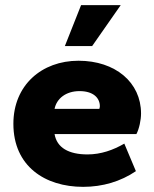

<svg xmlns="http://www.w3.org/2000/svg" viewBox="-20 -716 600 746"><path d="M303 10C379 10 449 -11 508 -51L463 -158C420 -133 372 -116 320 -116C247 -116 201 -142 192 -195H510C521 -216 528 -250 528 -275C528 -396 428 -480 285 -480C142 -480 32 -385 32 -235C32 -70 155 10 303 10ZM289 -362C342 -362 368 -336 368 -303C368 -300 367 -297 366 -293H192C200 -333 236 -362 289 -362ZM338 -537 449 -696H295L232 -537Z"/></svg>

Font: Gantari ExtraBold
Style: Regular
Weight: 800
Designer: Anugrah Pasau
Foundry: Lafontype
Version: Version 1.000